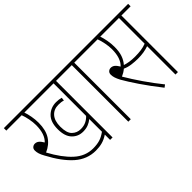

<svg xmlns="http://www.w3.org/2000/svg" viewBox="-61 -1021 1431 1431"><g transform="rotate(-45 655.0 -305.0)"><path d="M524 -596V0H498V-56Q467 -35 435.5 -26.5Q404 -18 367 -18Q276 -18 205 -80Q134 -142 70 -263Q56 -288 50.5 -306Q45 -324 45 -340Q45 -358 56 -367.5Q67 -377 81 -377Q98 -377 111.5 -366.5Q125 -356 140 -331Q186 -374 186 -468Q186 -499 179 -534.5Q172 -570 162 -596H0V-622H620V-596ZM401 -211Q433 -211 457 -222.5Q481 -234 498 -253V-596H190Q199 -572 205.5 -536.5Q212 -501 212 -467Q212 -391 182 -343.5Q152 -296 94 -271Q152 -163 217 -103.5Q282 -44 364 -44Q404 -44 434.5 -53Q465 -62 498 -86V-220Q479 -204 455 -194.5Q431 -185 400 -185Q348 -185 313 -221.5Q278 -258 278 -332Q278 -409 317 -446.5Q356 -484 412 -484Q440 -484 465 -477L462 -451Q450 -455 438 -456.5Q426 -458 410 -458Q362 -458 333.5 -425.5Q305 -393 305 -332Q305 -265 333 -238Q361 -211 401 -211Z M716 -596V0H690V-596H607V-622H813V-596Z M1213 -596V0H1187V-299Q1161 -290 1134 -285.5Q1107 -281 1071 -281Q1043 -281 1008 -285.5Q973 -290 946 -303Q922 -283 894 -271Q931 -208 980 -137Q1029 -66 1080 -3L1060 12Q995 -70 945 -144Q895 -218 869 -264Q856 -289 850.5 -306.5Q845 -324 845 -340Q845 -358 856 -367.5Q867 -377 881 -377Q898 -377 911.5 -366.5Q925 -356 940 -331Q986 -374 986 -468Q986 -499 979 -534.5Q972 -570 962 -596H800V-622H1310V-596ZM1070 -307Q1103 -307 1132 -311Q1161 -315 1187 -325V-596H990Q999 -572 1005.5 -536.5Q1012 -501 1012 -467Q1012 -417 1000 -382.5Q988 -348 965 -322Q986 -315 1011.5 -311Q1037 -307 1070 -307Z"/></g></svg>

Font: Noto Sans Devanagari UI Condensed Thin
Style: Regular
Weight: 100
Width: 3
Designer: Jelle Bosma - Monotype Design Team
Foundry: Monotype Imaging Inc.
Version: Version 2.004; ttfautohint (v1.8.4.7-5d5b)